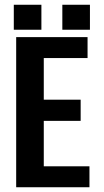

<svg xmlns="http://www.w3.org/2000/svg" viewBox="-20 -787 436 807"><path d="M242 -767H358V-662H242ZM164 -279V-88H356V0H48V-631H348V-543H164V-368H319V-279ZM154 -767V-662H38V-767Z"/></svg>

Font: Teko Medium
Style: Regular
Weight: 500
Designer: Manushi Parikh, Jonny Pinhorn
Foundry: Indian Type Foundry
Version: Version 1.106;PS 1.0;hotconv 1.0.78;makeotf.lib2.5.61930; tt